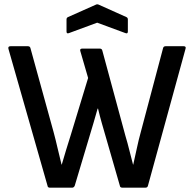

<svg xmlns="http://www.w3.org/2000/svg" viewBox="-20 -869 899 889"><path d="M211 0Q201 0 200 -9L19 -643Q16 -655 29 -655H109Q119 -655 121 -646L228 -258Q238 -221 247 -181.5Q256 -142 265 -107H266Q276 -142 286.5 -176Q297 -210 308 -245L388 -508L352 -632Q348 -644 361 -644H442Q452 -644 454 -634L561 -239Q571 -206 579 -173Q587 -140 596 -107H597Q605 -142 613.5 -182Q622 -222 632 -258L735 -646Q737 -655 747 -655H830Q843 -655 839 -643L665 -9Q663 0 653 0H547Q536 0 535 -9L471 -231Q461 -265 451.5 -298.5Q442 -332 434 -366H432Q423 -333 413 -300Q403 -267 393 -233L326 -9Q322 0 314 0ZM300 -716Q288 -711 288 -723V-779Q288 -787 295 -790L423 -847Q430 -851 438 -847L565 -790Q572 -787 572 -779V-723Q572 -711 560 -716L430 -764Z"/></svg>

Font: Sofia Sans SemiBold
Style: Regular
Weight: 600
Designer: Botio Nikoltchev, Ani Petrova
Foundry: lettersoup
Version: Version 4.101; ttfautohint (v1.8.4.7-5d5b)